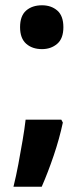

<svg xmlns="http://www.w3.org/2000/svg" viewBox="-20 -575 316 727"><path d="M56 -472Q56 -515 79 -535Q102 -555 139 -555Q174 -555 197 -535Q220 -515 220 -472Q220 -429 196.5 -409Q173 -389 139 -389Q102 -389 79 -409.5Q56 -430 56 -472ZM218 -111Q205 -50 183.5 13.5Q162 77 138 132H31Q41 92 49.5 46.5Q58 1 65.5 -43Q73 -87 77 -122H212Z"/></svg>

Font: Noto Sans Ethiopic SemiCondensed
Style: Bold
Weight: 700
Width: 4
Designer: Monotype Design Team
Foundry: Monotype Imaging Inc.
Version: Version 2.102; ttfautohint (v1.8.4.7-5d5b)